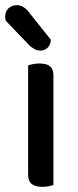

<svg xmlns="http://www.w3.org/2000/svg" viewBox="-34 -716 303 744"><path d="M75 -326H173V1Q168 3 156 5.5Q144 8 130 8Q103 8 89 -3Q75 -14 75 -38ZM173 -276H75V-463Q81 -465 93.5 -467.5Q106 -470 119 -470Q147 -470 160 -459Q173 -448 173 -424ZM82 -538 -12 -636Q-13 -640 -13.5 -644.5Q-14 -649 -14 -651Q-14 -672 -1 -684Q12 -696 31 -696Q43 -696 53.5 -690.5Q64 -685 73 -675L163 -562Q162 -542 150.5 -531Q139 -520 123 -520Q110 -520 101 -525Q92 -530 82 -538Z"/></svg>

Font: Baloo Tamma 2 Medium
Style: Regular
Weight: 500
Designer: Divya Kowshik, Shuchita Grover and Ek Type
Foundry: Ek Type
Version: Version 1.700